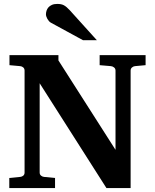

<svg xmlns="http://www.w3.org/2000/svg" viewBox="-20 -949 784 969"><path d="M661.1 -615.2Q652.8 -614.3 646 -608.4Q639.2 -602.5 639.2 -592.8V0H517.1L180.2 -528.8V-78.1Q180.2 -68.4 187 -62.7Q193.8 -57.1 202.1 -56.2L257.8 -50.8V0H26.9V-50.8L82 -56.2Q91.3 -57.1 97.7 -62.7Q104 -68.4 104 -78.1V-592.8Q104 -602.5 97.7 -608.4Q91.3 -614.3 82 -615.2L27.8 -620.1V-670.9H274.9V-644L563 -192.9V-592.8Q563 -602.5 555.9 -608.4Q548.8 -614.3 540 -615.2L482.9 -620.1V-670.9H714.8V-620.1ZM398.9 -746.1 236.8 -834.5Q231.4 -837.4 227.1 -842.5Q222.7 -847.7 219.2 -853.5Q215.8 -859.4 213.9 -865.5Q211.9 -871.6 211.9 -876.5Q211.9 -885.3 214.8 -894.8Q217.8 -904.3 224.4 -911.9Q231 -919.4 241.9 -924.3Q252.9 -929.2 269 -929.2Q279.3 -929.2 287.1 -927.7Q294.9 -926.3 302 -922.6Q309.1 -918.9 316.2 -912.8Q323.2 -906.7 332 -897.5L468.8 -746.1Z"/></svg>

Font: Charis SIL Phon
Style: Bold
Weight: 700
Foundry: SIL International
Version: Version 5.000